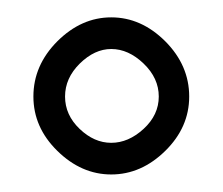

<svg xmlns="http://www.w3.org/2000/svg" viewBox="-20 -699 254 219"><path d="M106.9 -643.1Q87.9 -643.1 71 -626.5Q54.2 -609.9 54.2 -588.9Q54.2 -567.9 70.8 -552Q87.4 -536.1 106.9 -536.1Q126.5 -536.1 143.8 -552Q161.1 -567.9 161.1 -588.9Q161.1 -609.9 143.8 -626.5Q126.5 -643.1 106.9 -643.1ZM195.8 -588.9Q195.8 -553.7 168.5 -526.9Q141.1 -500 106.9 -500Q72.8 -500 45.4 -526.9Q18.1 -553.7 18.1 -588.9Q18.1 -624.5 45.4 -651.9Q72.8 -679.2 106.9 -679.2Q141.1 -679.2 168.5 -651.9Q195.8 -624.5 195.8 -588.9Z"/></svg>

Font: RawengulkSans
Style: Regular
Weight: 500
Designer: gluk (gluksza@wp.pl)
Foundry: gluk (gluksza@wp.pl)
Version: Version 0.94